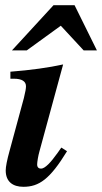

<svg xmlns="http://www.w3.org/2000/svg" viewBox="-20 -710 393 739"><path d="M216 -142 202 -122C175 -84 153 -61 138 -61C130 -61 123 -65 123 -77C123 -86 127 -111 132 -128L223 -462C169 -450 98 -440 20 -434V-407H34C64 -407 80 -397 80 -378C80 -370 78 -357 72 -333L17 -130C7 -94 2 -68 2 -54C2 -11 29 9 70 9C130 9 172 -20 238 -128ZM353 -516 267 -690H186L26 -516H83L214 -611L302 -516Z"/></svg>

Font: STIXGeneral
Style: Bold Italic
Weight: 700
Italic angle: -16.33°
Designer: MicroPress Inc., with final additions and corrections provided by Coen Hoffman, Elsevier (retired)
Version: Version 1.1.0